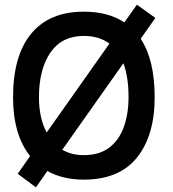

<svg xmlns="http://www.w3.org/2000/svg" viewBox="-20 -760 741 823"><path d="M36 -343Q36 -522 114 -616Q192 -710 339 -710Q444 -710 513 -664L567 -740L646 -683L583 -594Q643 -503 643 -343Q643 -179 567 -84.5Q491 10 339 10Q249 10 183 -27L134 43L56 -15L109 -91Q36 -183 36 -343ZM147 -343Q147 -254 180 -192L449 -573Q405 -606 339 -606Q245 -606 196 -534.5Q147 -463 147 -343ZM339 -95Q406 -95 448.5 -127.5Q491 -160 511 -216.5Q531 -273 531 -343Q531 -430 509 -489L247 -118Q287 -95 339 -95Z"/></svg>

Font: Haskoy SemiBold
Style: Regular
Weight: 600
Designer: Ertekin Erdin
Foundry: Ertekin Erdin
Version: Version 1.500; ttfautohint (v1.8.3)